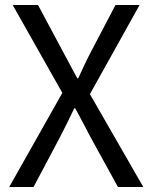

<svg xmlns="http://www.w3.org/2000/svg" viewBox="-20 -753 613 773"><path d="M17 0H115L220 -198C239 -235 258 -272 279 -317H283C307 -272 327 -235 346 -198L455 0H557L342 -374L542 -733H445L347 -546C329 -512 315 -481 295 -438H291C267 -481 252 -512 233 -546L133 -733H31L231 -379Z"/></svg>

Font: Noto Sans CJK SC
Style: Regular
Weight: 400
Designer: Ryoko NISHIZUKA 西塚涼子 (kana, bopomofo & ideographs); Paul D. Hunt (Latin, Greek & Cyrillic); Sandoll Communications 산돌커뮤니
Foundry: Adobe
Version: Version 2.004;hotconv 1.0.118;makeotfexe 2.5.65603